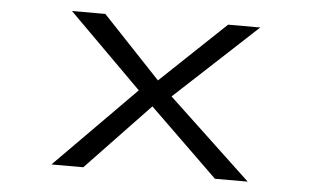

<svg xmlns="http://www.w3.org/2000/svg" viewBox="-43 -585 1053 648"><g transform="rotate(5 484.0 -261.0)"><path d="M706 0 457 -242 443 -256 176 -522H289L508 -290L519 -280L817 0ZM152 0 432 -283 484 -235 260 0ZM523 -252 475 -304 705 -522H814Z"/></g></svg>

Font: Lexend Zetta Light
Style: Regular
Weight: 300
Designer: Bonnie Shaver-Troup, Thomas Jockin
Foundry: Lexend
Version: Version 1.007